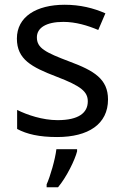

<svg xmlns="http://www.w3.org/2000/svg" viewBox="-20 -566 519 807"><path d="M434 -148C434 -234 375 -269 273 -307C170 -346 135 -364 135 -409C135 -449 174 -474 246 -474C298 -474 348 -459 393 -440L423 -510C373 -532 317 -546 252 -546C132 -546 51 -495 51 -404C51 -316 113 -284 217 -244C322 -204 349 -180 349 -140C349 -92 311 -61 222 -61C159 -61 94 -83 52 -104V-24C93 -2 145 10 220 10C351 10 434 -44 434 -148ZM304 70V61H217C212 104 191 176 176 209V221H224C260 178 295 106 304 70Z"/></svg>

Font: Noto Sans Sinhala UI
Style: Regular
Weight: 400
Designer: Jelle Bosma - Monotype Design Team
Foundry: Monotype Imaging Inc.
Version: Version 2.006